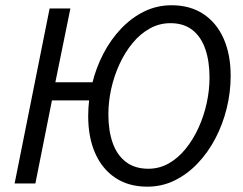

<svg xmlns="http://www.w3.org/2000/svg" viewBox="-20 -688 912 720"><path d="M34.8 0 166.1 -656.3H244L187.6 -379.5H376.6L363.7 -311.5H174.8L112.7 0ZM532.2 12Q462.7 12 413 -20.9Q363.3 -53.8 337 -113.3Q310.7 -172.8 310.7 -252.7Q310.7 -314.1 325.6 -374.4Q340.4 -434.8 368.1 -487.6Q395.8 -540.5 434.7 -581.2Q473.5 -621.8 521 -645.1Q568.5 -668.3 623.6 -668.3Q693 -668.3 742.7 -635.4Q792.4 -602.5 818.7 -543Q845 -483.5 845 -403.6Q845 -342.2 830.2 -281.9Q815.3 -221.5 787.6 -168.7Q759.9 -115.9 721.1 -75.2Q682.2 -34.5 634.7 -11.2Q587.2 12 532.2 12ZM536.4 -55.2Q577.3 -55.2 612.6 -75.1Q647.9 -95 676.1 -129.8Q704.3 -164.7 724.4 -208.7Q744.5 -252.7 755.1 -301.2Q765.7 -349.7 765.7 -397.4Q765.7 -458.4 749.8 -504.3Q734 -550.1 701.4 -575.6Q668.9 -601.1 619.3 -601.1Q577.6 -601.1 541.8 -581.2Q506 -561.3 477.2 -526.5Q448.5 -491.7 428.2 -447.6Q407.9 -403.6 397.1 -355.1Q386.4 -306.6 386.4 -258.9Q386.4 -197.9 402.6 -152Q418.8 -106.2 452.3 -80.7Q485.7 -55.2 536.4 -55.2Z"/></svg>

Font: Source Sans 3
Style: Italic
Weight: 200
Italic angle: -11°
Designer: Paul D. Hunt
Foundry: Adobe
Version: Version 3.046;hotconv 1.0.118;makeotfexe 2.5.65603